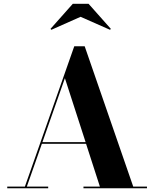

<svg xmlns="http://www.w3.org/2000/svg" viewBox="-20 -1014 830 1034"><path d="M414 -923.5 256.5 -853.5 252 -858.5 372 -993.5H457L577 -858.5L572.5 -853.5ZM19 -9H114L380 -765H436L697.5 -9H771.5V0H429.5V-9H518L443.5 -239.5H205.5L124.5 -9H239.5V0H19ZM329.5 -593 208.5 -248.5H441Z"/></svg>

Font: Bodoni* 24pt
Style: Bold
Weight: 700
Version: Version 2.3